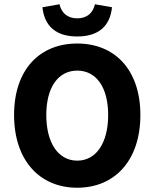

<svg xmlns="http://www.w3.org/2000/svg" viewBox="-20 -868 724 900"><path d="M342 12C518 12 638 -116 638 -329C638 -541 518 -664 342 -664C166 -664 46 -542 46 -329C46 -116 166 12 342 12ZM342 -115C253 -115 197 -198 197 -329C197 -459 253 -537 342 -537C431 -537 487 -459 487 -329C487 -198 431 -115 342 -115ZM342 -697C441 -697 496 -745 505 -834L425 -848C416 -807 387 -782 342 -782C297 -782 268 -807 259 -848L179 -834C188 -745 243 -697 342 -697Z"/></svg>

Font: Giro Sans Regular
Style: Bold
Weight: 700
Designer: Paul D. Hunt
Foundry: Adobe Systems Incorporated
Version: Version 1.000;PS 1.0;hotconv 1.0.88;makeotf.lib2.5.647800